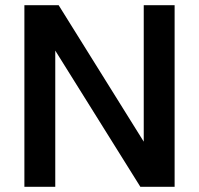

<svg xmlns="http://www.w3.org/2000/svg" viewBox="-20 -720 767 740"><path d="M74 0H193V-525L521 0H653V-700H534V-174L206 -700H74Z"/></svg>

Font: Uncut Sans Semibold
Style: Regular
Weight: 600
Designer: Kasper Nordkvist
Foundry: UNCUT.wtf
Version: Version 1.304;Glyphs 3.2 (3246)